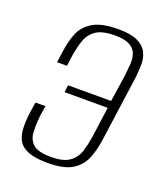

<svg xmlns="http://www.w3.org/2000/svg" viewBox="-102 -574 561 653"><g transform="rotate(20 178.5 -248.0)"><path d="M145 7Q100 7 74.5 -3Q49 -13 38.5 -31.5Q28 -50 27 -76Q26 -102 30 -132L36 -172H72L66 -131Q63 -100 64.5 -74Q66 -48 84 -32Q102 -16 148 -16Q194 -16 216 -32.5Q238 -49 246 -75.5Q254 -102 258 -129L273 -239H117L120 -265H276L291 -366Q293 -386 294.5 -406Q296 -426 290 -442.5Q284 -459 266 -469Q248 -479 213 -479Q167 -479 144.5 -463.5Q122 -448 113 -422Q104 -396 99 -364L94 -326H58L64 -368Q69 -406 81.5 -436Q94 -466 125.5 -484.5Q157 -503 217 -503Q261 -503 285.5 -491.5Q310 -480 320 -461Q330 -442 330 -418.5Q330 -395 327 -369L294 -131Q289 -94 276.5 -62.5Q264 -31 234 -12Q204 7 145 7Z"/></g></svg>

Font: Alumni Sans ExtraLight
Style: Italic
Weight: 250
Italic angle: -8°
Version: Version 1.016